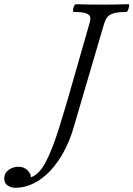

<svg xmlns="http://www.w3.org/2000/svg" viewBox="-199 -688 634 913"><path d="M-128 205Q-146 205 -162.5 194Q-179 183 -179 162Q-179 136 -159 120.5Q-139 105 -110 105Q-86 105 -69 121Q-52 137 -52 155Q-13 142 18 83.5Q49 25 80.5 -75Q112 -175 150 -310L226 -575Q232 -594 230 -606Q228 -618 210.5 -624.5Q193 -631 152 -631Q148 -631 148.5 -640.5Q149 -650 153 -659Q157 -668 162 -668Q194 -667 225 -666.5Q256 -666 287 -666Q318 -666 349 -666.5Q380 -667 411 -668Q416 -668 415 -659Q414 -650 410 -640.5Q406 -631 401 -631Q361 -631 340.5 -624.5Q320 -618 311 -606Q302 -594 296 -575L150 -78Q133 -20 105.5 31.5Q78 83 42 122Q6 161 -37 183Q-80 205 -128 205Z"/></svg>

Font: Junicode VF
Style: Italic
Weight: 400
Italic angle: -11°
Designer: Peter S. Baker
Version: Version 2.209